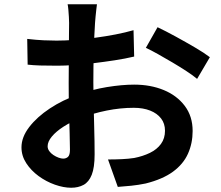

<svg xmlns="http://www.w3.org/2000/svg" viewBox="-20 -832 1040 903"><path d="M436 -812Q435 -804 433 -787.5Q431 -771 429.5 -754.5Q428 -738 427 -725Q425 -696 423.5 -661.5Q422 -627 421 -590.5Q420 -554 419.5 -517Q419 -480 419 -445Q419 -404 420 -354.5Q421 -305 422.5 -256.5Q424 -208 424.5 -168Q425 -128 425 -106Q425 -44 411.5 -10Q398 24 373 37.5Q348 51 315 51Q279 51 238 36.5Q197 22 161.5 -4Q126 -30 103.5 -64.5Q81 -99 81 -139Q81 -187 117.5 -234.5Q154 -282 214.5 -322Q275 -362 345 -386Q412 -411 483 -422.5Q554 -434 611 -434Q688 -434 750 -408.5Q812 -383 849 -334Q886 -285 886 -216Q886 -158 864 -109Q842 -60 793.5 -24.5Q745 11 665 31Q631 38 597.5 41.5Q564 45 534 47L488 -82Q522 -82 553.5 -83.5Q585 -85 611 -89Q652 -97 685 -113Q718 -129 737 -155Q756 -181 756 -217Q756 -251 737.5 -275Q719 -299 686 -312Q653 -325 609 -325Q546 -325 481.5 -312Q417 -299 358 -276Q314 -259 279 -236.5Q244 -214 224 -190Q204 -166 204 -144Q204 -132 211.5 -121.5Q219 -111 231 -103Q243 -95 255.5 -90.5Q268 -86 277 -86Q291 -86 300 -94.5Q309 -103 309 -128Q309 -155 307.5 -205.5Q306 -256 304.5 -318Q303 -380 303 -441Q303 -483 303.5 -526Q304 -569 304 -608Q304 -647 304.5 -677Q305 -707 305 -724Q305 -735 304 -752Q303 -769 301.5 -786.5Q300 -804 298 -812ZM721 -704Q759 -686 806.5 -660Q854 -634 897.5 -608.5Q941 -583 967 -563L907 -461Q888 -477 857.5 -497Q827 -517 791.5 -538Q756 -559 723 -577.5Q690 -596 666 -607ZM108 -649Q152 -644 185.5 -642.5Q219 -641 246 -641Q285 -641 332 -644.5Q379 -648 428 -654.5Q477 -661 523.5 -670Q570 -679 608 -690L611 -566Q569 -556 520 -548.5Q471 -541 421.5 -535Q372 -529 327.5 -526Q283 -523 250 -523Q200 -523 168 -524Q136 -525 110 -528Z"/></svg>

Font: Noto Sans JP Thin
Style: Bold
Weight: 700
Version: Version 2.004-H2;hotconv 1.0.118;makeotfexe 2.5.65603